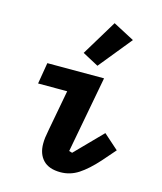

<svg xmlns="http://www.w3.org/2000/svg" viewBox="-120 -894 840 994"><g transform="rotate(15 300.0 -397.0)"><path d="M298 12Q236 12 205 -20.5Q174 -53 174 -108Q174 -125 176 -141Q178 -157 184 -188L224 -402H68L87 -516H391L314 -106L331 -101L471 -244L551 -173L490 -103Q439 -46 394.5 -17Q350 12 298 12ZM341 -570 255 -616 370 -806 484 -746Z"/></g></svg>

Font: IBM Plex Mono
Style: Bold Italic
Weight: 700
Italic angle: -9°
Monospace: yes
Designer: Mike Abbink, Paul van der Laan, Pieter van Rosmalen
Foundry: Bold Monday
Version: Version 2.3